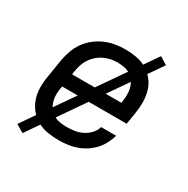

<svg xmlns="http://www.w3.org/2000/svg" viewBox="-150 -719 899 918"><g transform="rotate(30 300.0 -260.0)"><path d="M257 8Q225 8 194.5 2.5Q164 -3 138.5 -17.5Q113 -32 94.5 -55Q76 -78 66.5 -106.5Q57 -135 56.5 -166.5Q56 -198 62 -230L78 -330Q83 -357 92.5 -384Q102 -411 119 -435Q136 -459 159.5 -477.5Q183 -496 210 -507.5Q237 -519 264.5 -523.5Q292 -528 319 -528Q351 -528 381 -522.5Q411 -517 436.5 -502Q462 -487 480.5 -464Q499 -441 507.5 -412.5Q516 -384 516.5 -353Q517 -322 512 -290L501 -223H145L144 -218Q140 -198 139.5 -178.5Q139 -159 144 -141Q149 -123 159.5 -108Q170 -93 185.5 -83Q201 -73 219.5 -69.5Q238 -66 258 -66Q279 -66 301 -69Q323 -72 344 -82Q365 -92 381.5 -109.5Q398 -127 403 -148H486Q480 -125 468 -102Q456 -79 438.5 -60.5Q421 -42 399 -28Q377 -14 353 -6Q329 2 305 5Q281 8 257 8ZM157 -297H429L430 -302Q433 -322 433.5 -341Q434 -360 429.5 -378Q425 -396 415 -411.5Q405 -427 390.5 -437Q376 -447 357 -451Q338 -455 319 -455Q300 -455 281.5 -451.5Q263 -448 245 -439.5Q227 -431 212 -418Q197 -405 186 -388.5Q175 -372 169 -354Q163 -336 160 -318ZM92 65 49 39 482 -585 524 -559Z"/></g></svg>

Font: Iosevka Custom Oblique
Style: Regular
Weight: 400
Italic angle: -9°
Designer: Belleve Invis
Foundry: Belleve Invis
Version: Version 27.0.1